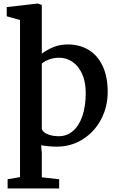

<svg xmlns="http://www.w3.org/2000/svg" viewBox="-20 -814 671 1084"><path d="M216 -786V-511Q247 -534 282.5 -548.5Q318 -563 364 -563Q428 -563 478.5 -533.5Q529 -504 558.5 -443.5Q588 -383 588 -295Q588 -211 551 -140.5Q514 -70 448 -28Q382 14 300 14Q257 14 212 6L216 50V187L314 198V250H23V198L93 186V-701L18 -722V-774L193 -794ZM216 -455V-85Q224 -66 250.5 -55.5Q277 -45 313 -45Q357 -45 391.5 -74Q426 -103 445 -158.5Q464 -214 464 -289Q464 -352 443.5 -397Q423 -442 389 -465Q355 -488 314 -488Q283 -488 257.5 -478.5Q232 -469 216 -455Z"/></svg>

Font: Martel
Style: Bold
Weight: 700
Designer: Dan Reynolds
Foundry: Dan Reynolds
Version: Version 1.001; ttfautohint (v1.1) -l 5 -r 5 -G 72 -x 0 -D la